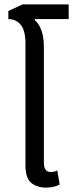

<svg xmlns="http://www.w3.org/2000/svg" viewBox="-20 -845 333 875"><path d="M190 10Q150 10 123 -11Q96 -32 96 -93V-646Q96 -706 74.5 -732Q53 -758 18 -758V-795L83 -825H293V-758H139L138 -754Q156 -739 168 -708.5Q180 -678 180 -629V-104Q180 -81 188 -71Q196 -61 212 -61Q226 -61 241 -68L252 -4Q237 4 221 7Q205 10 190 10Z"/></svg>

Font: Noto Sans Thai Cond
Style: Regular
Weight: 400
Width: 3
Designer: Monotype Design Team
Foundry: Monotype Imaging Inc.
Version: Version 2.002; ttfautohint (v1.8.4.7-5d5b)